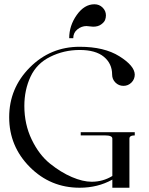

<svg xmlns="http://www.w3.org/2000/svg" viewBox="-20 -879 698 899"><path d="M323 -700H304Q304 -759 339.5 -809Q375 -859 422 -859Q445 -859 460.5 -843.5Q476 -828 476 -807Q476 -796 472 -785.5Q468 -775 453.5 -764.5Q439 -754 416 -754Q411 -754 400 -755.5Q389 -757 385 -757Q362 -757 342.5 -741.5Q323 -726 323 -700ZM506 -230Q506 -245 472 -245H358V-260H611V-245Q586 -245 586 -230V0H506V-38Q438 0 353 0Q216 0 119.5 -97Q23 -194 23 -330Q23 -466 119.5 -563Q216 -660 353 -660Q468 -660 539 -615.5Q610 -571 611 -530Q611 -508 595.5 -492.5Q580 -477 558 -477Q536 -477 520.5 -492.5Q505 -508 505 -530Q505 -581 466.5 -613Q428 -645 353 -645Q279 -645 215 -613Q152 -582 123 -520Q94 -458 94 -383Q94 -297 128.5 -225.5Q163 -154 214 -113Q265 -72 316.5 -50Q368 -28 409 -28Q462 -28 506 -55Z"/></svg>

Font: kawoszeh
Style: Medium
Weight: 500
Version: Version 000.030